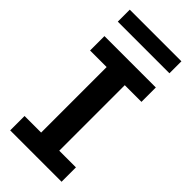

<svg xmlns="http://www.w3.org/2000/svg" viewBox="-272 -931 988 988"><g transform="rotate(45 221.5 -437.0)"><path d="M155.3 -61.7V-626.8H287.2V-61.7ZM34.6 0V-104.6H408.6V0ZM34.6 -581.4V-686H408.6V-581.4ZM406.4 -874.4V-787.2H30.6V-874.4Z"/></g></svg>

Font: BioRhyme ExtraBold
Style: Regular
Weight: 800
Designer: Aoife Mooney
Foundry: Aoife Mooney Type
Version: Version 1.600;gftools[0.9.33]